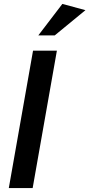

<svg xmlns="http://www.w3.org/2000/svg" viewBox="-20 -962 457 982"><path d="M271 -703H149L25 0H147ZM176 -781H260L417 -910L299 -942Z"/></svg>

Font: Geom Medium
Style: Italic
Weight: 500
Italic angle: -10°
Version: Version 1.102